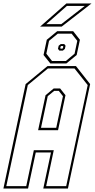

<svg xmlns="http://www.w3.org/2000/svg" viewBox="-44 -1078 544 1098"><path d="M-24.5 0 102.5 -597 227.5 -700H390.5L471.5 -597L344.5 0H203.5L247.5 -206H160.5L116.5 0ZM-8 -13.5H106L149.5 -219H263.5L220 -13.5H334.5L457.5 -591.5L382 -686.5H230L115 -591.5ZM174 -333.5 216.5 -533.5 263 -572H300L330.5 -533.5L288 -333.5ZM190.5 -347H277.5L316 -528L292 -558.5H266L229 -528ZM244 -715 205 -763.5 223.5 -850.5 283 -899.5H374.5L413 -850.5L394.5 -763.5L335.5 -715ZM253.5 -729H332.5L382.5 -771L398 -844.5L365.5 -885.5H286.5L236.5 -844.5L221 -771ZM295.5 -788.5 287.5 -798.5 291.5 -816.5 303.5 -826H323.5L331 -816.5L327 -798.5L315.5 -788.5ZM303.5 -799.5H312L316 -803L318 -811.5L315 -815H306.5L302.5 -811.5L300.5 -803ZM185.5 -926 335.5 -1058H479L309 -926ZM220.5 -940H306.5L440.5 -1044H338.5Z"/></svg>

Font: Tourney Condensed Thin
Style: Italic
Weight: 100
Width: 3
Italic angle: -12°
Designer: Tyler Finck
Foundry: Etcetera Type Co
Version: Version 1.010; ttfautohint (v1.8.3)